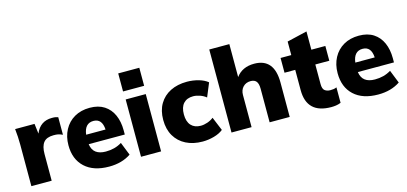

<svg xmlns="http://www.w3.org/2000/svg" viewBox="-64 -1186 3487 1644"><g transform="rotate(-15 1679.0 -364.5)"><path d="M55 0V-369Q55 -438 47 -508H219L230 -419Q271 -519 376 -519Q397 -519 407.5 -517Q418 -515 430 -511V-355Q406 -366 390.5 -369Q375 -372 351 -372Q289 -372 262 -338.5Q235 -305 235 -236V0Z M743 11Q605 11 528.5 -60Q452 -131 452 -255Q452 -332 484 -392Q516 -452 574 -485.5Q632 -519 710 -519Q787 -519 838.5 -485.5Q890 -452 916 -393Q942 -334 942 -258V-220H622Q629 -169 661 -145Q693 -121 748 -121Q788 -121 823 -130Q858 -139 891 -159L937 -43Q857 11 743 11ZM712 -402Q634 -402 622 -304H794Q788 -402 712 -402Z M1023 -580V-740H1210V-580ZM1027 0V-508H1205V0Z M1572 11Q1488 11 1425 -21Q1362 -53 1327 -112.5Q1292 -172 1292 -255Q1292 -338 1327 -397Q1362 -456 1425 -487.5Q1488 -519 1572 -519Q1624 -519 1674 -505Q1724 -491 1755 -465L1705 -344Q1682 -363 1651 -374Q1620 -385 1591 -385Q1536 -385 1505.5 -352Q1475 -319 1475 -255Q1475 -191 1505.5 -157.5Q1536 -124 1591 -124Q1619 -124 1650 -134.5Q1681 -145 1705 -164L1755 -43Q1723 -17 1673 -3Q1623 11 1572 11Z M1829 0V-736H2007V-444Q2062 -519 2168 -519Q2345 -519 2345 -305V0H2167V-297Q2167 -343 2150.5 -363Q2134 -383 2101 -383Q2059 -383 2033 -356Q2007 -329 2007 -285V0Z M2712 11Q2495 11 2495 -197V-377H2400V-508H2495V-628L2673 -670V-508H2797V-377H2673V-204Q2673 -160 2692.5 -145.5Q2712 -131 2741 -131Q2758 -131 2770.5 -133Q2783 -135 2797 -141V-4Q2775 5 2753.5 8Q2732 11 2712 11Z M3129 11Q2991 11 2914.5 -60Q2838 -131 2838 -255Q2838 -332 2870 -392Q2902 -452 2960 -485.5Q3018 -519 3096 -519Q3173 -519 3224.5 -485.5Q3276 -452 3302 -393Q3328 -334 3328 -258V-220H3008Q3015 -169 3047 -145Q3079 -121 3134 -121Q3174 -121 3209 -130Q3244 -139 3277 -159L3323 -43Q3243 11 3129 11ZM3098 -402Q3020 -402 3008 -304H3180Q3174 -402 3098 -402Z"/></g></svg>

Font: Mulish Black
Style: Regular
Weight: 900
Designer: Vernon Adams
Foundry: Vernon Adams
Version: Version 3.603; ttfautohint (v1.8.3)